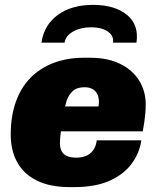

<svg xmlns="http://www.w3.org/2000/svg" viewBox="-20 -758 640 788"><path d="M268 10Q186 10 132 -16.5Q78 -43 51 -91.5Q24 -140 24 -206Q24 -281 45 -340Q66 -399 105.5 -439Q145 -479 200.5 -500Q256 -521 325 -521H350Q422 -521 473 -496Q524 -471 551 -427.5Q578 -384 578 -330Q578 -312 576.5 -294.5Q575 -277 572.5 -258.5Q570 -240 566 -219H230Q226 -191 226 -170Q226 -151 233 -137.5Q240 -124 255 -117.5Q270 -111 293 -111Q330 -111 351.5 -129.5Q373 -148 377 -182H560Q553 -131 521 -87Q489 -43 430.5 -16.5Q372 10 283 10ZM247 -321H384Q385 -326 385.5 -330.5Q386 -335 386 -339Q386 -360 378.5 -373.5Q371 -387 358 -393.5Q345 -400 327 -400Q296 -400 279 -384.5Q262 -369 254 -346Q250 -334 247 -321ZM150 -583Q161 -656 217.5 -697Q274 -738 362 -738Q451 -738 501 -697Q551 -656 540 -583H444Q448 -611 422.5 -628.5Q397 -646 354 -646Q311 -646 280 -628.5Q249 -611 245 -583Z"/></svg>

Font: Chivo Mono Medium Black
Style: Italic
Weight: 900
Italic angle: -8.05°
Monospace: yes
Version: Version 1.008